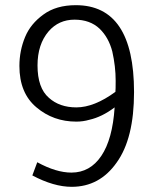

<svg xmlns="http://www.w3.org/2000/svg" viewBox="-20 -713 595 742"><path d="M427 -401Q427 -456 414 -514Q400 -568 365 -602Q328 -637 268 -637Q207 -637 168 -592Q125 -542 125 -460Q125 -373 169 -335Q210 -298 275 -298Q344 -298 426 -358Q427 -366 427 -401ZM325 -250Q301 -243 275 -243Q186 -243 121 -298Q55 -353 55 -458Q55 -517 77 -570Q98 -621 148 -657Q197 -693 273 -693Q498 -693 498 -357Q498 -178 431 -85Q365 9 257 9Q188 9 105 -35L124 -86Q197 -46 256 -46Q328 -46 371.5 -110.5Q415 -175 423 -298Q374 -261 325 -250Z"/></svg>

Font: Pavanam
Style: Regular
Weight: 400
Designer: Tharique Azeez
Foundry: Tharique Azeez
Version: Version 1.86; ttfautohint (v1.3) -l 8 -r 50 -G 200 -x 14 -D 